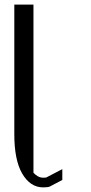

<svg xmlns="http://www.w3.org/2000/svg" viewBox="-20 -812 394 832"><path d="M42 -792H125V-63.5Q144.5 -42 167 -42Q176.8 -42 180.7 -43L250 -79.1V-32.2L196.3 -3.9Q188.5 0 167 0Q110.4 0 75.2 -61.5Q42 -120.1 42 -230.5Z"/></svg>

Font: wanta
Style: Medium
Weight: 500
Version: Version 0.91